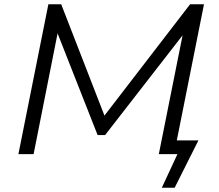

<svg xmlns="http://www.w3.org/2000/svg" viewBox="-20 -720 1021 897"><path d="M806 -64H907L796 157H736L809 0H722L833 -555L471 -89H436L249 -564L137 0H66L206 -700H266L468 -180L868 -700H933Z"/></svg>

Font: Montserrat Alternates
Style: Italic
Weight: 400
Italic angle: -11.3°
Designer: Julieta Ulanovsky
Foundry: Julieta Ulanovsky
Version: Version 7.200